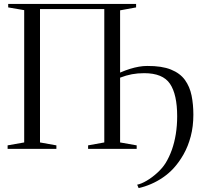

<svg xmlns="http://www.w3.org/2000/svg" viewBox="-20 -763 1036 984"><path d="M22 -743H677.5V-725L595.5 -710V-33L680.5 -18V0H431.5V-18L514.5 -33V-716.5H185V-33L269 -18V0H19V-18L104 -33V-711L22 -725ZM690.5 201 683 183.5Q704 179.5 732 163Q760 146.5 786.2 122.5Q812.5 98.5 828.5 73Q847.5 42 860.8 4.8Q874 -32.5 881 -75.8Q888 -119 888 -167Q888 -279 851.2 -333.5Q814.5 -388 719 -388Q685.5 -388 656 -382.5Q626.5 -377 595.5 -365L590.5 -379.5L595.5 -391Q623 -403 646.8 -410.2Q670.5 -417.5 692 -421.2Q713.5 -425 734.5 -425Q809.5 -425.5 856.2 -406.5Q903 -387.5 927.8 -353.2Q952.5 -319 961.8 -273.5Q971 -228 971 -175Q971 -115 957.5 -64Q944 -13 920.8 28Q897.5 69 869 100Q845 126 815.5 146.2Q786 166.5 754 180.2Q722 194 690.5 201Z"/></svg>

Font: Merriweather 144pt Light
Style: Regular
Weight: 300
Version: Version 2.100